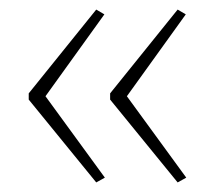

<svg xmlns="http://www.w3.org/2000/svg" viewBox="-20 -479 448 401"><path d="M40 -284V-271L181 -98L199 -108L75 -278L198 -449L181 -459ZM210 -284V-271L351 -98L369 -108L245 -278L368 -449L351 -459Z"/></svg>

Font: Noto Sans Sinhala ExtraCondensed Thin
Style: Regular
Weight: 100
Width: 2
Designer: Jelle Bosma - Monotype Design Team
Foundry: Monotype Imaging Inc.
Version: Version 2.006